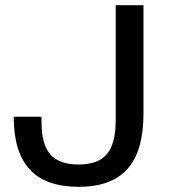

<svg xmlns="http://www.w3.org/2000/svg" viewBox="-20 -710 654 740"><path d="M33 -258V-260H140V-238Q140 -154 174 -115Q208 -76 283 -76Q359 -76 392.5 -116.5Q426 -157 426 -249V-690H533V-273Q533 -128 471.5 -59Q410 10 283 10Q157 10 95 -56.5Q33 -123 33 -258Z"/></svg>

Font: Mozilla Text BETA Medium
Style: Regular
Weight: 500
Designer: Studio DRAMA
Foundry: Studio DRAMA
Version: Version 0.100